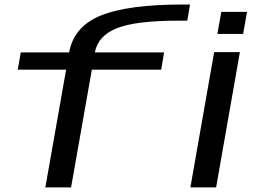

<svg xmlns="http://www.w3.org/2000/svg" viewBox="-20 -812 1146 832"><path d="M176.5 0 266.5 -510H57L70 -585H279.5Q300 -697.5 417.5 -745Q535 -792.5 773.5 -792.5H803.5L791.5 -722.5H753.5Q568 -722.5 486 -689.5Q405 -657.5 391 -585H691L678.5 -510H378L288 0ZM805 0 908 -586H1019.5L916.5 0ZM939 -760.5H1050.5L1033.5 -665H922Z"/></svg>

Font: Anybody UltraExpanded Regular
Style: Italic
Weight: 400
Width: 9
Italic angle: -10°
Designer: Tyler Finck
Foundry: Etcetera Type Company
Version: Version 1.010; ttfautohint (v1.8.3) -l 8 -r 50 -G 200 -x 14 